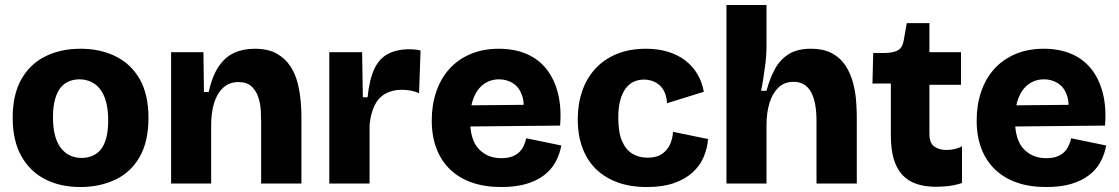

<svg xmlns="http://www.w3.org/2000/svg" viewBox="-20 -738 4499 772"><path d="M303 14Q223 14 162 -17Q101 -48 66 -110Q31 -172 31 -265Q31 -358 66 -419.5Q101 -481 162.5 -511.5Q224 -542 304 -542Q384 -542 446 -511Q508 -480 542.5 -418.5Q577 -357 577 -264Q577 -169 541.5 -107Q506 -45 443.5 -15.5Q381 14 303 14ZM308 -103Q331 -103 350.5 -111Q370 -119 384.5 -136Q399 -153 407 -182.5Q415 -212 415 -254Q415 -299 406 -330.5Q397 -362 381 -381.5Q365 -401 344 -410Q323 -419 299 -419Q277 -419 257.5 -411Q238 -403 224 -386Q210 -369 201.5 -339.5Q193 -310 193 -267Q193 -222 202 -190.5Q211 -159 227 -140Q243 -121 263.5 -112Q284 -103 308 -103Z M668 0V-316V-528H798L800 -368H819Q833 -431 858.5 -469.5Q884 -508 920.5 -525Q957 -542 1004 -542Q1058 -542 1092.5 -522.5Q1127 -503 1147.5 -471.5Q1168 -440 1177 -403Q1186 -366 1189 -331Q1192 -296 1192 -269V0H1030V-252Q1030 -269 1028.5 -295Q1027 -321 1018.5 -347Q1010 -373 991.5 -390.5Q973 -408 939 -408Q902 -408 877.5 -385.5Q853 -363 841 -324Q829 -285 829 -235V0Z M1304 0V-249V-528H1436L1439 -347H1458Q1465 -417 1484.5 -459.5Q1504 -502 1539.5 -521Q1575 -540 1627 -540Q1637 -540 1647.5 -539Q1658 -538 1671 -535L1665 -363Q1648 -371 1629.5 -374Q1611 -377 1596 -377Q1558 -377 1530 -361.5Q1502 -346 1486.5 -315Q1471 -284 1466 -237V0Z M1996 14Q1929 14 1877.5 -4Q1826 -22 1790 -56.5Q1754 -91 1735 -140.5Q1716 -190 1716 -254Q1716 -316 1734 -369Q1752 -422 1786.5 -460.5Q1821 -499 1871.5 -520.5Q1922 -542 1985 -542Q2049 -542 2097.5 -521Q2146 -500 2177.5 -460Q2209 -420 2223.5 -362.5Q2238 -305 2232 -233L1821 -229V-314L2138 -317L2084 -277Q2090 -326 2078 -357.5Q2066 -389 2041.5 -404Q2017 -419 1987 -419Q1952 -419 1925.5 -400Q1899 -381 1884.5 -345Q1870 -309 1870 -257Q1870 -176 1905 -139Q1940 -102 1995 -102Q2022 -102 2040 -109Q2058 -116 2069 -127.5Q2080 -139 2086.5 -153.5Q2093 -168 2096 -182L2237 -153Q2230 -116 2213 -85.5Q2196 -55 2167 -33Q2138 -11 2096 1.5Q2054 14 1996 14Z M2582 14Q2513 14 2461 -5.5Q2409 -25 2374 -60.5Q2339 -96 2321 -146Q2303 -196 2303 -257Q2303 -320 2321 -372Q2339 -424 2374 -462Q2409 -500 2460 -521Q2511 -542 2577 -542Q2627 -542 2667 -529.5Q2707 -517 2736.5 -494Q2766 -471 2784.5 -439.5Q2803 -408 2810 -369L2662 -323Q2660 -356 2647 -377Q2634 -398 2613.5 -408Q2593 -418 2569 -418Q2548 -418 2529.5 -410Q2511 -402 2497 -384Q2483 -366 2474.5 -337Q2466 -308 2466 -264Q2466 -206 2481 -171Q2496 -136 2522.5 -120Q2549 -104 2584 -104Q2622 -104 2644 -120.5Q2666 -137 2675.5 -160.5Q2685 -184 2686 -208L2827 -179Q2824 -141 2809 -106Q2794 -71 2764 -44Q2734 -17 2689 -1.5Q2644 14 2582 14Z M2901 0V-331V-718H3062V-556Q3062 -536 3060.5 -513.5Q3059 -491 3055.5 -467Q3052 -443 3048.5 -419Q3045 -395 3040 -373H3062Q3076 -425 3097 -462.5Q3118 -500 3152.5 -521Q3187 -542 3240 -542Q3293 -542 3327.5 -522.5Q3362 -503 3381.5 -471.5Q3401 -440 3410.5 -403Q3420 -366 3422.5 -330Q3425 -294 3425 -267V0H3263V-251Q3263 -290 3257.5 -319Q3252 -348 3241 -368Q3230 -388 3212.5 -398.5Q3195 -409 3171 -409Q3134 -409 3110 -386Q3086 -363 3074 -324Q3062 -285 3062 -234V0Z M3744 13Q3699 13 3665 1.5Q3631 -10 3608 -35Q3585 -60 3573.5 -99Q3562 -138 3562 -194V-402H3488L3491 -525H3540Q3576 -526 3593 -537.5Q3610 -549 3614 -577L3626 -645H3717V-528H3844V-397H3717V-202Q3717 -162 3737 -148.5Q3757 -135 3785 -135Q3803 -135 3820 -139Q3837 -143 3848 -150V-2Q3816 8 3789.5 10.5Q3763 13 3744 13Z M4187 14Q4120 14 4068.5 -4Q4017 -22 3981 -56.5Q3945 -91 3926 -140.5Q3907 -190 3907 -254Q3907 -316 3925 -369Q3943 -422 3977.5 -460.5Q4012 -499 4062.5 -520.5Q4113 -542 4176 -542Q4240 -542 4288.5 -521Q4337 -500 4368.5 -460Q4400 -420 4414.5 -362.5Q4429 -305 4423 -233L4012 -229V-314L4329 -317L4275 -277Q4281 -326 4269 -357.5Q4257 -389 4232.5 -404Q4208 -419 4178 -419Q4143 -419 4116.5 -400Q4090 -381 4075.5 -345Q4061 -309 4061 -257Q4061 -176 4096 -139Q4131 -102 4186 -102Q4213 -102 4231 -109Q4249 -116 4260 -127.5Q4271 -139 4277.5 -153.5Q4284 -168 4287 -182L4428 -153Q4421 -116 4404 -85.5Q4387 -55 4358 -33Q4329 -11 4287 1.5Q4245 14 4187 14Z"/></svg>

Font: Bricolage Grotesque 48pt Condensed ExtraBold ExtraBold
Style: Regular
Weight: 800
Version: Version 1.000;gftools[0.9.30]